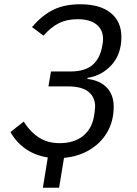

<svg xmlns="http://www.w3.org/2000/svg" viewBox="-20 -730 640 900"><path d="M204 8Q145 -1 100.5 -32Q56 -63 29 -111L91 -160Q124 -109 164.5 -84Q205 -59 260 -59Q327 -59 369 -92.5Q411 -126 421 -187L424 -208V-211Q426 -225 426 -230Q426 -274 395 -299.5Q364 -325 298 -325H207L219 -395H310Q377 -395 412.5 -424.5Q448 -454 459 -513L461 -524Q463 -536 463 -547Q463 -591 432 -615.5Q401 -640 344 -640Q293 -640 255.5 -621Q218 -602 184 -563L130 -603Q177 -658 229.5 -684Q282 -710 356 -710Q449 -710 499 -669.5Q549 -629 549 -557Q549 -476 503 -425.5Q457 -375 390 -365V-360Q449 -353 481 -319Q513 -285 513 -230Q513 -163 483 -111Q453 -59 400 -27.5Q347 4 280 10L257 150H181Z"/></svg>

Font: iA Writer Mono V
Style: Regular
Weight: 400
Italic angle: -9.5°
Designer: Mike Abbink, Paul van der Laan, Pieter van Rosmalen
Foundry: Bold Monday
Version: Version 2.000